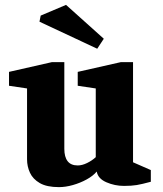

<svg xmlns="http://www.w3.org/2000/svg" viewBox="-20 -758 668 788"><path d="M222 10Q172 10 143.5 -6.5Q115 -23 103 -49Q91 -75 91 -104V-395L17 -406V-463L193 -503H244V-147Q244 -114 257.5 -96.5Q271 -79 299 -79Q317 -79 337.5 -89Q358 -99 373 -113V-395L299 -406V-463L476 -503H526V-92L599 -60V-12Q562 -2 541 1.5Q520 5 489 5Q451 5 416.5 -10Q382 -25 377 -54Q362 -36 335.5 -21.5Q309 -7 279 1.5Q249 10 222 10ZM379 -558 142 -669 147 -694 251 -738 406 -599Z"/></svg>

Font: Manuale ExtraBold
Style: Regular
Weight: 800
Version: Version 1.002